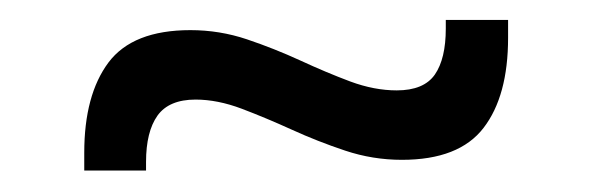

<svg xmlns="http://www.w3.org/2000/svg" viewBox="-20 -396 580 188"><path d="M373.5 -239.5Q345 -239.5 318 -248.5Q291 -257.5 265.8 -269Q240.5 -280.5 216.8 -289.5Q193 -298.5 171.5 -298.5Q145.5 -298.5 134.2 -282.8Q123 -267 123 -237.5V-229H62.5V-246.5Q62.5 -303 86.2 -334.8Q110 -366.5 166.5 -366.5Q195 -366.5 221.8 -357.5Q248.5 -348.5 274 -336.8Q299.5 -325 323 -316.2Q346.5 -307.5 368.5 -307.5Q395 -307.5 405.8 -323Q416.5 -338.5 416.5 -368V-376.5H477.5V-359Q477.5 -302 453.5 -270.8Q429.5 -239.5 373.5 -239.5Z"/></svg>

Font: Anek Devanagari Medium
Style: Regular
Weight: 400
Version: Version 1.003